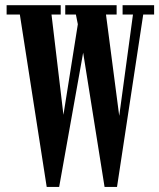

<svg xmlns="http://www.w3.org/2000/svg" viewBox="-20 -720 614 740"><path d="M160 0.5 56.5 -664H5.5V-700H214V-664H178.5L224.5 -277.5L280 -626.5L272.5 -664H231.5V-700H429.5V-664H388.5L439.5 -273.5L492.5 -664H452.5V-700H574V-664H532L431 0.5H383L300.5 -517L208 0.5Z"/></svg>

Font: Imbue 10pt SemiBold
Style: Regular
Weight: 600
Designer: Tyler Finck
Foundry: Etcetera Type Company
Version: Version 1.102; ttfautohint (v1.8.3)